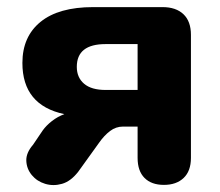

<svg xmlns="http://www.w3.org/2000/svg" viewBox="-20 -511 620 540"><path d="M277 -258H367V-387H277Q196 -387 196 -323Q196 -293 216.5 -275.5Q237 -258 277 -258ZM441 9Q406 9 386.5 -10.5Q367 -30 367 -67V-155H326Q306 -155 289.5 -142.5Q273 -130 259 -110L200 -28Q179 -1 154.5 6Q130 13 107 6Q84 -1 69.5 -18.5Q55 -36 54 -58.5Q53 -81 73 -104L100 -144Q110 -158 126 -170.5Q142 -183 161 -190Q43 -215 43 -334Q43 -408 94 -449.5Q145 -491 242 -491H437Q475 -491 496 -471Q517 -451 517 -413V-67Q517 -30 496.5 -10.5Q476 9 441 9Z"/></svg>

Font: Chiron GoRound TC EB
Style: Regular
Weight: 700
Designer: Ryoko NISHIZUKA 西塚涼子 (kana, bopomofo & ideographs); Paul D. Hunt (Latin, Greek & Cyrillic); Sandoll Communications 산돌커뮤니
Foundry: Adobe
Version: Version 1.000;hotconv 1.1.1;makeotfexe 2.6.0